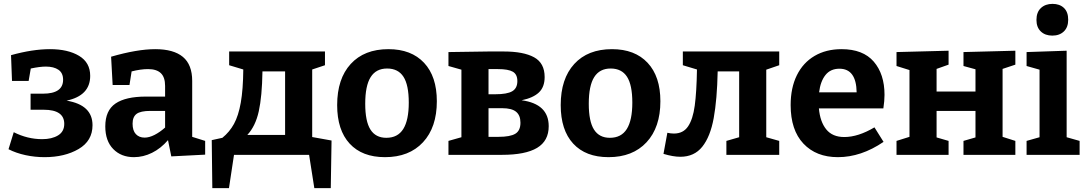

<svg xmlns="http://www.w3.org/2000/svg" viewBox="-20 -800 5613 992"><path d="M458 -153Q458 -72 386 -30Q314 12 210 12Q160 12 111.5 1.5Q63 -9 24 -29L51 -117Q122 -81 198 -81Q248 -81 280 -100.5Q312 -120 312 -160Q312 -233 206 -233H138V-316H202Q306 -316 306 -388Q306 -423 282 -439.5Q258 -456 217 -456Q186 -456 139 -446L128 -382H42L37 -515Q148 -546 238 -546Q331 -546 388.5 -511.5Q446 -477 446 -408Q446 -306 324 -280Q458 -258 458 -153Z M973 -93 1040 -72V-1L865 8L848 -76Q811 -33 765.5 -10.5Q720 12 672 12Q606 12 565 -30Q524 -72 524 -147Q524 -229 576.5 -265Q629 -301 734 -301H833V-356Q833 -401 811 -422Q789 -443 745 -443Q707 -443 660 -431L649 -361H562L554 -507Q689 -546 782 -546Q877 -546 925 -506Q973 -466 973 -382ZM727 -89Q751 -89 778.5 -103Q806 -117 833 -141V-227H757Q706 -227 685.5 -211.5Q665 -196 665 -161Q665 -125 682 -107Q699 -89 727 -89Z M1593 -92 1693 -74 1689 172H1604L1577 0H1189L1163 172H1077L1074 -76L1129 -88Q1166 -118 1189 -160Q1212 -202 1224 -269.5Q1236 -337 1237 -441L1164 -463V-534H1659V-463L1593 -441ZM1453 -103V-431H1336Q1334 -302 1317 -225Q1300 -148 1258 -103Z M2237 -277Q2237 -142 2165.5 -65Q2094 12 1969 12Q1851 12 1786.5 -58Q1722 -128 1722 -257Q1722 -393 1792 -469.5Q1862 -546 1987 -546Q2105 -546 2171 -475.5Q2237 -405 2237 -277ZM1867 -264Q1867 -173 1894 -130.5Q1921 -88 1976 -88Q2035 -88 2063.5 -133.5Q2092 -179 2092 -270Q2092 -361 2064.5 -403.5Q2037 -446 1980 -446Q1923 -446 1895 -401.5Q1867 -357 1867 -264Z M2815 -148Q2815 -72 2755 -36Q2695 0 2574 0H2297V-72L2364 -91V-440L2297 -459V-531L2504 -534H2582Q2685 -534 2739.5 -504Q2794 -474 2794 -402Q2794 -350 2764 -322Q2734 -294 2675 -282Q2815 -263 2815 -148ZM2504 -443V-313H2539Q2600 -313 2626.5 -328.5Q2653 -344 2653 -381Q2653 -416 2629.5 -429.5Q2606 -443 2553 -443ZM2556 -93Q2616 -93 2642.5 -109Q2669 -125 2669 -166Q2669 -204 2646.5 -222.5Q2624 -241 2575 -241H2504V-93Z M3392 -277Q3392 -142 3320.5 -65Q3249 12 3124 12Q3006 12 2941.5 -58Q2877 -128 2877 -257Q2877 -393 2947 -469.5Q3017 -546 3142 -546Q3260 -546 3326 -475.5Q3392 -405 3392 -277ZM3022 -264Q3022 -173 3049 -130.5Q3076 -88 3131 -88Q3190 -88 3218.5 -133.5Q3247 -179 3247 -270Q3247 -361 3219.5 -403.5Q3192 -446 3135 -446Q3078 -446 3050 -401.5Q3022 -357 3022 -264Z M4006 -463 3939 -440V-91L4006 -72V0H3733V-72L3799 -91V-431H3688Q3685 -286 3667.5 -190Q3650 -94 3608.5 -42Q3567 10 3495 10Q3458 10 3408 -5L3428 -114Q3445 -110 3462 -110Q3510 -110 3535 -147Q3560 -184 3569.5 -254Q3579 -324 3581 -441L3508 -463V-534H4006Z M4498 -142 4545 -67Q4429 12 4309 12Q4197 12 4131 -58Q4065 -128 4065 -257Q4065 -346 4097 -411Q4129 -476 4188.5 -511Q4248 -546 4328 -546Q4439 -546 4494.5 -481.5Q4550 -417 4550 -310Q4550 -279 4544 -240H4211Q4217 -171 4249 -131.5Q4281 -92 4342 -92Q4414 -92 4498 -142ZM4212 -323H4406Q4404 -445 4317 -445Q4271 -445 4245 -412.5Q4219 -380 4212 -323Z M5226 -538V-466L5160 -444V-93L5226 -72V0H4958V-72L5020 -90V-227H4819V-90L4881 -72V0H4612V-72L4679 -93V-438L4612 -459V-531L4881 -538V-466L4819 -444V-327H5020V-442L4958 -459V-531Z M5491 -538V-91L5558 -72V0H5284V-72L5351 -91V-440L5284 -459V-531ZM5335 -697Q5335 -737 5358 -758.5Q5381 -780 5418 -780Q5455 -780 5477 -759Q5499 -738 5499 -698Q5499 -659 5476.5 -637.5Q5454 -616 5417 -616Q5380 -616 5357.5 -637.5Q5335 -659 5335 -697Z"/></svg>

Font: Bitter Pro
Style: Bold
Weight: 700
Designer: Sol Matas, and Bitter project Authors
Foundry: Sol Matas
Version: Version 1.010